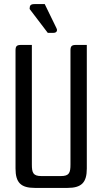

<svg xmlns="http://www.w3.org/2000/svg" viewBox="-20 -920 502 940"><path d="M352 -700C331 -700 325 -694 325 -673V-115C325 -74 319 -58 278 -58H183C142 -58 136 -74 136 -115V-700H83C62 -700 56 -694 56 -673V-95C56 -26 82 0 151 0H310C379 0 405 -26 405 -95V-700ZM214 -759H240C264 -759 260 -777 256 -783L199 -900H150C130 -900 125 -894 125 -876Z"/></svg>

Font: Rationale One
Style: Regular
Weight: 400
Designer: Cyreal (www.cyreal.org)
Foundry: Cyreal (www.cyreal.org)
Version: Version 1.001